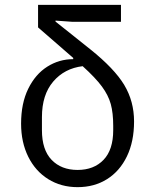

<svg xmlns="http://www.w3.org/2000/svg" viewBox="-20 -760 640 792"><path d="M279 -670 209 -675V-671L352 -557Q452 -477 492.5 -409.5Q533 -342 533 -259Q533 -176 503.5 -115Q474 -54 421.5 -21Q369 12 300 12Q232 12 179 -21Q126 -54 96.5 -113.5Q67 -173 67 -250Q67 -334 96.5 -394Q126 -454 175 -485Q224 -516 282 -516V-521L137 -647V-740H479V-670ZM321 -487Q246 -478 199.5 -423.5Q153 -369 153 -277V-223Q153 -142 193 -100.5Q233 -59 300 -59Q367 -59 407 -100.5Q447 -142 447 -223V-241Q447 -294 437 -330.5Q427 -367 400.5 -403Q374 -439 321 -487Z"/></svg>

Font: iA Writer Quattro V
Style: Regular
Weight: 400
Designer: Mike Abbink, Paul van der Laan, Pieter van Rosmalen, Oliver Reichenstein
Foundry: Information Architects Inc.
Version: Version 2.000